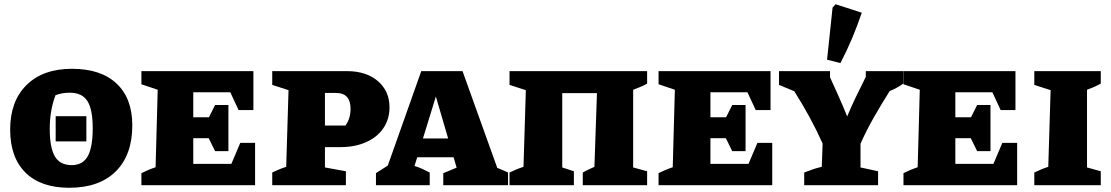

<svg xmlns="http://www.w3.org/2000/svg" viewBox="-20 -875 5249 907"><path d="M307 12Q173 12 100.5 -59.5Q28 -131 28 -263Q28 -397 105.5 -473.5Q183 -550 320 -550Q457 -550 531 -480Q605 -410 605 -283Q605 -143 527 -65.5Q449 12 307 12ZM319 -95Q371 -95 394.5 -137Q418 -179 418 -269Q418 -358 393 -397.5Q368 -437 310 -437Q289 -437 273 -434Q257 -431 242 -425Q228 -387 221.5 -348Q215 -309 215 -266Q215 -178 239 -136.5Q263 -95 319 -95ZM243 -207V-326H388V-207Z M1115 -200H1185V0H648V-57Q664 -65 680.5 -72Q697 -79 715 -85L725 -451L648 -477V-539H1177V-355H1107L1068 -439H893V-321H967L996 -379H1059V-161H996L966 -222H893V-101H1073Z M1619 -539Q1710 -539 1765 -492Q1820 -445 1820 -368Q1820 -312 1791 -269.5Q1762 -227 1709.5 -203.5Q1657 -180 1588 -180H1515V-84L1614 -66V0H1266V-60Q1280 -67 1295.5 -73.5Q1311 -80 1332 -87L1343 -449L1266 -474V-539ZM1567 -436H1515V-282H1612Q1636 -315 1636 -361Q1636 -436 1567 -436Z M2329 -82Q2342 -77 2353.5 -72Q2365 -67 2380 -60V0H2074V-57L2137 -83L2123 -132H1951L1938 -91Q1958 -85 1975.5 -77Q1993 -69 2010 -60V0H1756V-57L1812 -93L1970 -539H2165ZM1978 -221H2097L2039 -419Z M2636 -435V-84L2691 -66V0H2387V-60Q2402 -67 2417 -73.5Q2432 -80 2453 -87L2464 -449L2387 -474V-539H3037V-480Q3023 -472 3005.5 -464.5Q2988 -457 2971 -451V-84L3037 -66V0H2733V-60Q2746 -67 2757.5 -73Q2769 -79 2788 -87L2800 -435Z M3558 -200H3628V0H3091V-57Q3107 -65 3123.5 -72Q3140 -79 3158 -85L3168 -451L3091 -477V-539H3620V-355H3550L3511 -439H3336V-321H3410L3439 -379H3502V-161H3439L3409 -222H3336V-101H3516Z M3779 0V-60Q3798 -67 3817 -74Q3836 -81 3862 -87L3866 -197Q3810 -322 3732 -444L3660 -474V-539H3901V-510Q3921 -466 3941 -421.5Q3961 -377 3982 -325Q4001 -371 4022.5 -415.5Q4044 -460 4070 -512V-539H4247V-480Q4218 -459 4183 -445Q4143 -382 4108 -320.5Q4073 -259 4045 -196V-84L4128 -66V0ZM3950 -577 3887 -593 3913 -839 3927 -855 4051 -815Q4030 -753 4005 -693.5Q3980 -634 3950 -577Z M4715 -200H4785V0H4248V-57Q4264 -65 4280.5 -72Q4297 -79 4315 -85L4325 -451L4248 -477V-539H4777V-355H4707L4668 -439H4493V-321H4567L4596 -379H4659V-161H4596L4566 -222H4493V-101H4673Z M4866 0V-60Q4881 -67 4896 -73.5Q4911 -80 4932 -87L4943 -449L4866 -474V-539H5180V-480Q5167 -473 5155.5 -467.5Q5144 -462 5115 -451V-84L5180 -66V0Z"/></svg>

Font: Piazzolla SC ExtraBold
Style: Regular
Weight: 800
Designer: Juan Pablo del Peral
Foundry: Huerta Tipografica
Version: Version 1.330